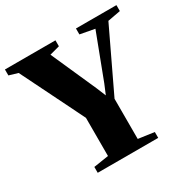

<svg xmlns="http://www.w3.org/2000/svg" viewBox="-186 -897 1036 1050"><g transform="rotate(-30 332.0 -371.5)"><path d="M231 -51.5V-292.5L35 -689L-20.5 -705.5V-743H298.5V-705.5L235.5 -688.5L361.5 -405L386.5 -344.5L412 -405.5L519.5 -688.5L428 -705.5V-743H683.5V-705.5L602.5 -690.5L418.5 -304.5V-51L518.5 -37V0H136.5V-37Z"/></g></svg>

Font: Merriweather 96pt Black
Style: Regular
Weight: 900
Version: Version 2.100